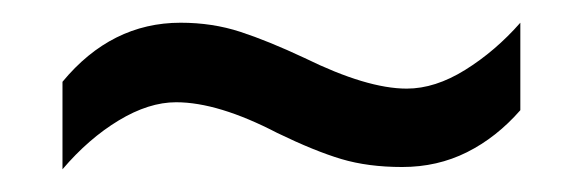

<svg xmlns="http://www.w3.org/2000/svg" viewBox="-20 -437 513 169"><path d="M224 -320Q172 -347 135 -347Q111 -347 84.5 -331Q58 -315 35 -288V-365Q78 -417 139 -417Q167 -417 191.5 -409Q216 -401 248 -386Q303 -359 338 -359Q363 -359 389.5 -375.5Q416 -392 438 -417V-340Q417 -316 391 -303Q365 -290 334 -290Q304 -290 280.5 -297Q257 -304 224 -320Z"/></svg>

Font: Noto Sans Lao Condensed
Style: Regular
Weight: 400
Width: 3
Designer: Monotype Design Team
Foundry: Monotype Imaging Inc.
Version: Version 2.003; ttfautohint (v1.8.4.7-5d5b)